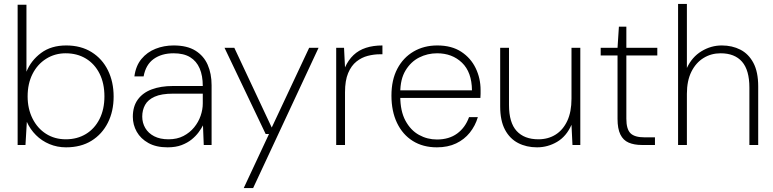

<svg xmlns="http://www.w3.org/2000/svg" viewBox="-20 -740 3948 980"><path d="M317 12Q272 12 232.5 -4.5Q193 -21 163.5 -50.5Q134 -80 117 -118L110 0H70V-716H115V-374Q138 -431 189.5 -469.5Q241 -508 318 -508Q393 -508 447.5 -474Q502 -440 531 -381Q560 -322 560 -247Q560 -172 530.5 -113.5Q501 -55 447 -21.5Q393 12 317 12ZM316 -29Q374 -29 418.5 -56Q463 -83 488 -132.5Q513 -182 513 -248Q513 -315 488 -364.5Q463 -414 418.5 -441Q374 -468 315 -468Q260 -468 215.5 -440Q171 -412 146 -362.5Q121 -313 121 -248Q121 -185 146 -135Q171 -85 215 -57Q259 -29 316 -29Z M835 12Q777 12 737.5 -10Q698 -32 678 -67.5Q658 -103 658 -144Q658 -197 683.5 -232Q709 -267 755 -284Q801 -301 862 -301H1015Q1015 -354 999 -391Q983 -428 950.5 -448Q918 -468 866 -468Q805 -468 764.5 -439Q724 -410 713 -350H666Q673 -404 702 -439Q731 -474 774 -491Q817 -508 866 -508Q935 -508 977.5 -481.5Q1020 -455 1040 -409.5Q1060 -364 1060 -305V0H1020L1016 -100Q1008 -84 993.5 -64.5Q979 -45 958 -28Q937 -11 907 0.5Q877 12 835 12ZM840 -29Q884 -29 916.5 -46Q949 -63 971 -90Q993 -117 1004 -149Q1015 -181 1015 -212V-262H864Q804 -262 769.5 -246.5Q735 -231 720.5 -204.5Q706 -178 706 -145Q706 -113 721.5 -86.5Q737 -60 767 -44.5Q797 -29 840 -29Z M1224 220 1353 -56H1336L1126 -496H1176L1367 -89L1558 -496H1606L1272 220Z M1696 0V-496H1736L1741 -396Q1758 -434 1784.5 -459Q1811 -484 1848 -496Q1885 -508 1932 -508V-463H1919Q1889 -463 1857.5 -455Q1826 -447 1799.5 -426Q1773 -405 1757 -367Q1741 -329 1741 -269V0Z M2210 12Q2139 12 2087 -20.5Q2035 -53 2006.5 -112.5Q1978 -172 1978 -252Q1978 -332 2008 -389Q2038 -446 2091 -477Q2144 -508 2212 -508Q2285 -508 2334 -476Q2383 -444 2408 -392Q2433 -340 2433 -281Q2433 -271 2433 -261.5Q2433 -252 2432 -240H2011V-279H2389Q2388 -372 2338 -420Q2288 -468 2211 -468Q2162 -468 2119.5 -446.5Q2077 -425 2050 -380.5Q2023 -336 2023 -267V-249Q2023 -173 2049.5 -124Q2076 -75 2118.5 -51.5Q2161 -28 2210 -28Q2272 -28 2313.5 -58.5Q2355 -89 2374 -142H2419Q2406 -98 2378 -63Q2350 -28 2308 -8Q2266 12 2210 12Z M2721 12Q2667 12 2624.5 -10Q2582 -32 2557.5 -78Q2533 -124 2533 -197V-496H2578V-204Q2578 -114 2617 -71.5Q2656 -29 2728 -29Q2778 -29 2816 -53Q2854 -77 2875.5 -123Q2897 -169 2897 -236V-496H2942V0H2902L2897 -103Q2871 -44 2823.5 -16Q2776 12 2721 12Z M3256 0Q3217 0 3189 -12Q3161 -24 3146.5 -53.5Q3132 -83 3132 -133V-457H3046V-496H3132L3139 -604H3177V-496H3335V-457H3177V-134Q3177 -81 3198 -60Q3219 -39 3270 -39H3323V0Z M3441 0V-720H3486V-393Q3512 -449 3560.5 -478.5Q3609 -508 3664 -508Q3717 -508 3759 -486.5Q3801 -465 3825.5 -419Q3850 -373 3850 -299V0H3805V-293Q3805 -382 3767.5 -425Q3730 -468 3658 -468Q3610 -468 3571 -444Q3532 -420 3509 -374Q3486 -328 3486 -261V0Z"/></svg>

Font: DM Sans 24pt ExtraLight
Style: Regular
Weight: 250
Designer: Colophon Foundry, Jonny Pinhorn
Foundry: Colophon Foundry
Version: Version 4.004;gftools[0.9.30]